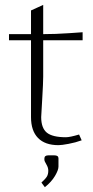

<svg xmlns="http://www.w3.org/2000/svg" viewBox="-20 -591 385 792"><path d="M150.9 162.1Q168 146.5 173.6 137Q179.2 127.4 179.2 112.8Q179.2 100.1 171.1 86.9Q163.1 73.7 163.1 67.9V63Q163.1 49.8 179.2 49.8H204.1Q221.2 49.8 221.2 62V96.2Q221.2 110.4 206.8 134.8Q192.4 159.2 165 181.2ZM107.9 -424.8H17.1V-450.2H107.9V-547.9L158.2 -570.8V-450.2Q209 -450.2 264.6 -454.1Q320.3 -458 320.8 -458V-424.8H158.2V-274.9Q158.2 -250 154.1 -181.6Q149.9 -113.3 149.9 -107.9Q149.9 -63 173.1 -43.9Q196.3 -24.9 252 -24.9Q268.1 -24.9 306.2 -36.1L316.9 -12.2Q291.5 -2.9 262.9 2.4Q234.4 7.8 221.2 7.8Q166 7.8 137 -21.7Q107.9 -51.3 107.9 -107.9Z"/></svg>

Font: Resagokr
Style: Light
Weight: 300
Designer: gluk
Foundry: gluk
Version: Version 0.95